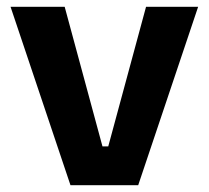

<svg xmlns="http://www.w3.org/2000/svg" viewBox="-20 -544 613 564"><path d="M187 0 11 -524H170L281 -114H298L409 -524H562L386 0Z"/></svg>

Font: Bricolage Grotesque 10pt Bricolage Grotesque 10pt Regular
Style: Bold
Weight: 700
Designer: Mathieu Triay
Foundry: Atelier Triay
Version: Version 1.000; ttfautohint (v1.8.4.7-5d5b);gftools[0.9.32]